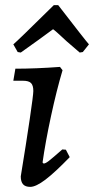

<svg xmlns="http://www.w3.org/2000/svg" viewBox="-20 -717 367 749"><path d="M223 -134 237 -133 252 -104Q194 -44 157 -16Q120 12 98 12Q79 12 70 2Q61 -8 61 -29Q82 -157 96 -252Q110 -347 110 -362Q110 -384 101 -393Q92 -402 70 -402H32L40 -449Q119 -449 214 -456L224 -443Q201 -366 179 -264Q157 -162 146 -83L150 -79Q157 -79 169.5 -88.5Q182 -98 223 -134ZM190 -697H207Q315 -557 327 -544L303 -514L291 -512L241 -555Q194 -599 187 -603L131 -562L61 -512L49 -514L32 -544Q48 -557 190 -697Z"/></svg>

Font: Alegreya Medium
Style: Italic
Weight: 500
Italic angle: -7°
Designer: Juan Pablo del Peral
Foundry: Huerta Tipografica
Version: Version 2.008; ttfautohint (v1.8)